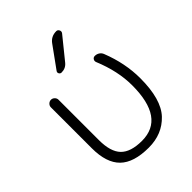

<svg xmlns="http://www.w3.org/2000/svg" viewBox="-217 -890 993 993"><g transform="rotate(-45 280.0 -393.5)"><path d="M311.5 -746.1Q333 -776.4 371.1 -776.4Q381.8 -776.4 386.7 -766.1Q391.6 -755.9 384.8 -747.1L289.1 -628.9Q270.5 -605.5 240.2 -605.5Q230.5 -605.5 226.1 -613.8Q221.7 -622.1 227.5 -629.9ZM284.2 -11.7Q174.8 -11.7 124 -61.5Q73.2 -111.3 73.2 -217.8V-517.6Q73.2 -528.3 81.5 -536.6Q89.8 -544.9 101.1 -544.9Q112.3 -544.9 120.6 -536.6Q128.9 -528.3 128.9 -517.6V-221.7Q128.9 -136.7 165.5 -99.1Q202.1 -61.5 284.2 -61.5Q451.2 -61.5 451.2 -300.8Q451.2 -404.3 404.3 -517.6Q400.4 -527.3 405.8 -536.1Q411.1 -544.9 421.9 -544.9Q435.5 -544.9 446.8 -537.6Q458 -530.3 462.9 -517.6Q506.8 -406.2 506.8 -296.9Q506.8 -142.6 444.8 -77.1Q382.8 -11.7 284.2 -11.7Z"/></g></svg>

Font: irohamaru Light
Style: Regular
Weight: 200
Designer: [Source Han Sans]
Ryoko NISHIZUKA  (kana & ideographs); Paul D. Hunt (Latin, Greek & Cyrillic); Wenlong ZHANG  (bopomofo
Version: Version 1.01